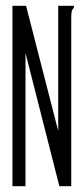

<svg xmlns="http://www.w3.org/2000/svg" viewBox="-20 -643 290 663"><path d="M23 -623H70L181 -191V-623H235V-616Q229 -610 227.5 -603Q226 -596 226 -579V0H185L68 -460V0H23Z"/></svg>

Font: Inconsolata UltraCondensed
Style: Regular
Weight: 400
Width: 1
Monospace: yes
Designer: Raph Levien, Cyreal, Brenton Simpson
Foundry: Raph Levien, Cyreal, Google
Version: Version 3.000; ttfautohint (v1.8.2.53-6de2)